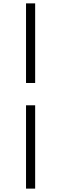

<svg xmlns="http://www.w3.org/2000/svg" viewBox="-20 -842 362 1136"><path d="M134 274V-219H188V274ZM188 -351H134V-822H188Z"/></svg>

Font: Noto Serif JP ExtraLight Medium
Style: Regular
Weight: 500
Version: Version 2.003-H1;hotconv 1.1.1;makeotfexe 2.6.0